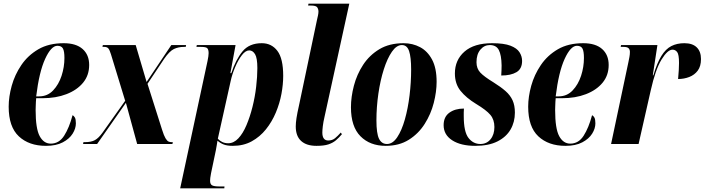

<svg xmlns="http://www.w3.org/2000/svg" viewBox="-20 -780 3817 1040"><path d="M229 10Q137 10 82 -41.5Q27 -93 27 -202Q27 -256 43.5 -315.5Q60 -375 95.5 -427.5Q131 -480 187.5 -513Q244 -546 325 -546Q392 -546 427.5 -514.5Q463 -483 463 -428Q463 -372 430 -332Q397 -292 340 -270Q283 -248 210 -248H176Q175 -242 174.5 -229Q174 -216 173.5 -203Q173 -190 173 -184Q173 -83 195 -42.5Q217 -2 255 -2Q300 -2 327.5 -45Q355 -88 373 -156Q380 -153 385.5 -143.5Q391 -134 391 -112Q391 -84 373.5 -56Q356 -28 320 -9Q284 10 229 10ZM192 -258Q237 -258 267.5 -290Q298 -322 313.5 -369.5Q329 -417 329 -466Q329 -502 321 -517Q313 -532 291 -532Q257 -532 224.5 -461Q192 -390 176 -258Z M430 0 432 -10H440Q474 -10 494 -21Q514 -32 535 -61L658 -234L581 -486Q574 -509 567 -517.5Q560 -526 545 -526H535L537 -536H715L774 -336L908 -536H988L986 -526H976Q946 -526 922 -514.5Q898 -503 869 -461L779 -326L858 -77Q868 -45 876.5 -31Q885 -17 892.5 -13.5Q900 -10 909 -10H916L914 0H723L662 -223L506 0Z M1104 -449Q1107 -463 1108.5 -474Q1110 -485 1110 -492Q1110 -510 1103.5 -518Q1097 -526 1069 -526H1044L1046 -536H1256L1228 -384H1233Q1257 -457 1293.5 -501.5Q1330 -546 1398 -546Q1451 -546 1482.5 -504.5Q1514 -463 1514 -369Q1514 -323 1504.5 -271.5Q1495 -220 1474 -170Q1453 -120 1420.5 -79.5Q1388 -39 1343.5 -14.5Q1299 10 1241 10Q1211 10 1192.5 3Q1174 -4 1158 -18Q1156 -5 1154 7Q1152 19 1149 35L1123 159Q1120 175 1119 183.5Q1118 192 1118 199Q1118 218 1129 224Q1140 230 1169 230H1196L1195 240H956ZM1216 -4Q1246 -4 1271 -30.5Q1296 -57 1315 -102Q1334 -147 1347.5 -200.5Q1361 -254 1367.5 -309.5Q1374 -365 1374 -411Q1374 -466 1361.5 -486.5Q1349 -507 1330 -507Q1310 -507 1290 -481Q1270 -455 1253.5 -416Q1237 -377 1229 -339L1160 -29Q1169 -18 1183.5 -11Q1198 -4 1216 -4Z M1694 10Q1640 10 1611 -16.5Q1582 -43 1582 -95Q1582 -114 1586 -140.5Q1590 -167 1600 -211L1697 -672Q1700 -684 1702.5 -696.5Q1705 -709 1705 -717Q1705 -730 1698.5 -740Q1692 -750 1664 -750H1649L1651 -760H1872L1738 -148Q1731 -118 1728.5 -96Q1726 -74 1726 -62Q1726 -19 1758 -19Q1780 -19 1795 -31.5Q1810 -44 1826 -62L1832 -53Q1816 -34 1799.5 -20Q1783 -6 1759 2Q1735 10 1694 10Z M2069 10Q1984 10 1932.5 -42Q1881 -94 1881 -199Q1881 -255 1897 -316Q1913 -377 1947 -429Q1981 -481 2035 -513.5Q2089 -546 2166 -546Q2215 -546 2255.5 -524.5Q2296 -503 2320.5 -457Q2345 -411 2345 -337Q2345 -283 2329.5 -222.5Q2314 -162 2280.5 -109Q2247 -56 2194.5 -23Q2142 10 2069 10ZM2076 0Q2107 0 2131.5 -36.5Q2156 -73 2173 -133Q2190 -193 2198.5 -264Q2207 -335 2207 -403Q2207 -470 2196 -503Q2185 -536 2157 -536Q2128 -536 2103 -500Q2078 -464 2059 -404.5Q2040 -345 2029.5 -272.5Q2019 -200 2019 -128Q2019 -57 2033 -28.5Q2047 0 2076 0Z M2554 10Q2476 10 2429.5 -20Q2383 -50 2383 -102Q2383 -147 2414 -169.5Q2445 -192 2493 -192Q2492 -181 2492 -171Q2492 -161 2492 -151Q2492 -66 2517.5 -33Q2543 0 2582 0Q2616 0 2637 -25.5Q2658 -51 2658 -92Q2658 -132 2636 -158Q2614 -184 2559 -217Q2505 -250 2474.5 -288Q2444 -326 2444 -382Q2444 -455 2496 -500.5Q2548 -546 2646 -546Q2710 -546 2745 -532.5Q2780 -519 2794 -497Q2808 -475 2808 -450Q2808 -407 2777.5 -389Q2747 -371 2695 -371Q2696 -387 2696.5 -400.5Q2697 -414 2697 -426Q2696 -482 2682 -509Q2668 -536 2633 -536Q2603 -536 2582 -511Q2561 -486 2561 -443Q2561 -409 2581.5 -387Q2602 -365 2653 -334Q2693 -309 2718.5 -286.5Q2744 -264 2756.5 -236.5Q2769 -209 2769 -170Q2769 -119 2745.5 -78.5Q2722 -38 2674.5 -14Q2627 10 2554 10Z M3043 10Q2951 10 2896 -41.5Q2841 -93 2841 -202Q2841 -256 2857.5 -315.5Q2874 -375 2909.5 -427.5Q2945 -480 3001.5 -513Q3058 -546 3139 -546Q3206 -546 3241.5 -514.5Q3277 -483 3277 -428Q3277 -372 3244 -332Q3211 -292 3154 -270Q3097 -248 3024 -248H2990Q2989 -242 2988.5 -229Q2988 -216 2987.5 -203Q2987 -190 2987 -184Q2987 -83 3009 -42.5Q3031 -2 3069 -2Q3114 -2 3141.5 -45Q3169 -88 3187 -156Q3194 -153 3199.5 -143.5Q3205 -134 3205 -112Q3205 -84 3187.5 -56Q3170 -28 3134 -9Q3098 10 3043 10ZM3006 -258Q3051 -258 3081.5 -290Q3112 -322 3127.5 -369.5Q3143 -417 3143 -466Q3143 -502 3135 -517Q3127 -532 3105 -532Q3071 -532 3038.5 -461Q3006 -390 2990 -258Z M3384 -444Q3387 -459 3389.5 -472Q3392 -485 3392 -499Q3392 -511 3385 -518.5Q3378 -526 3357 -526H3342L3344 -536H3541L3516 -372H3519Q3539 -439 3562.5 -477Q3586 -515 3616.5 -530.5Q3647 -546 3687 -546Q3731 -546 3754 -523.5Q3777 -501 3777 -460Q3777 -421 3759.5 -397.5Q3742 -374 3713.5 -363Q3685 -352 3653 -352Q3658 -405 3658 -439Q3658 -485 3648 -498Q3638 -511 3623 -511Q3596 -511 3563 -457Q3530 -403 3505 -291L3439 0H3290Z"/></svg>

Font: Noto Serif Display ExtraCondensed ExtraBold
Style: Italic
Weight: 800
Width: 2
Italic angle: -12°
Designer: Monotype Design Team
Foundry: Monotype Imaging Inc.
Version: Version 2.009